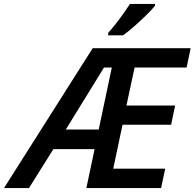

<svg xmlns="http://www.w3.org/2000/svg" viewBox="-79 -960 993 980"><path d="M-58.6 0 394 -713.9H894L873.5 -615.2H607.9L566.4 -421.4H814.9L794.4 -323.2H546.4L499 -99.1H764.2L743.2 0H361.8L403.8 -198.7H193.4L68.8 0ZM256.8 -298.8H424.8L491.7 -615.2H451.7ZM473.1 -779.8V-792Q490.2 -811 510.5 -836.7Q530.8 -862.3 550 -889.6Q569.3 -917 584.5 -939.9H712.4V-931.2Q698.2 -913.1 669.2 -884.3Q640.1 -855.5 607.7 -826.9Q575.2 -798.3 549.3 -779.8Z"/></svg>

Font: Open Sans SemiBold
Style: Italic
Weight: 600
Italic angle: -12°
Designer: Monotype Design Team
Foundry: Monotype Imaging Inc.
Version: Version 3.003; ttfautohint (v1.8.4)